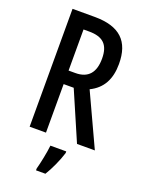

<svg xmlns="http://www.w3.org/2000/svg" viewBox="-171 -793 819 1093"><g transform="rotate(20 238.5 -246.5)"><path d="M206 -714H72V0H171V-294H232L359 0H467L320 -317C394 -353 428 -417 428 -509C428 -646 359 -714 206 -714ZM205 -625C288 -625 327 -590 327 -505C327 -421 290 -376 212 -376H171V-625ZM316 71V61H220C216 102 201 174 191 210V221H248C274 179 301 120 316 71Z"/></g></svg>

Font: Noto Sans Gujarati ExtraCondensed Medium
Style: Regular
Weight: 500
Width: 2
Designer: Jelle Bosma - Monotype Design Team, Universal Thirst
Foundry: Monotype Imaging Inc.
Version: Version 2.106